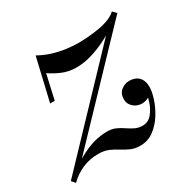

<svg xmlns="http://www.w3.org/2000/svg" viewBox="-147 -583 702 705"><g transform="rotate(-30 204.0 -230.0)"><path d="M-31 -5 396.5 -454 426 -454.5 -3 -5.5ZM-17.5 10 -30.5 -5Q18 -41 53.5 -60.8Q89 -80.5 118 -88.5Q147 -96.5 175.5 -96.5Q195.5 -96.5 211 -89.5Q226.5 -82.5 240.2 -73Q254 -63.5 268.2 -56.5Q282.5 -49.5 300.5 -49.5Q324 -49.5 340 -68.8Q356 -88 364 -114Q372 -140 372 -160H391.5Q390.5 -149 382.2 -140Q374 -131 362.2 -126Q350.5 -121 338.5 -121Q326.5 -121 315 -126.5Q303.5 -132 295.8 -142.5Q288 -153 288 -168Q288 -192 303.8 -204.5Q319.5 -217 338 -217Q353.5 -217 365.8 -211.2Q378 -205.5 385.2 -193Q392.5 -180.5 392.5 -160Q392.5 -141.5 383.5 -113Q374.5 -84.5 357 -56.2Q339.5 -28 314 -9Q288.5 10 256 10Q233 10 215.8 2.2Q198.5 -5.5 182.5 -15.8Q166.5 -26 148.5 -33.8Q130.5 -41.5 105.5 -41.5Q69.5 -41.5 38 -27.8Q6.5 -14 -17.5 10ZM46 -290 88 -469.5Q115 -454.5 143 -446Q171 -437.5 197.8 -434Q224.5 -430.5 247.5 -430.5Q265.5 -430.5 288.5 -432.2Q311.5 -434 335.2 -438Q359 -442 379 -449.8Q399 -457.5 411 -469.5L426 -454.5Q395.5 -432 365.8 -413.8Q336 -395.5 307.2 -382.8Q278.5 -370 251 -363Q223.5 -356 197 -356Q164 -356 136.2 -368Q108.5 -380 89 -394L65.5 -290Z"/></g></svg>

Font: Bodoni Moda SC
Style: Italic
Weight: 400
Italic angle: -13°
Designer: Owen Earl
Foundry: indestructible type
Version: Version 2.005